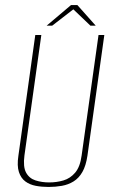

<svg xmlns="http://www.w3.org/2000/svg" viewBox="-20 -730 458 762"><path d="M173 12Q146 12 122 7.5Q98 3 80.5 -10Q63 -23 55 -47.5Q47 -72 53 -112L120 -591H144L77 -113Q71 -68 83.5 -45Q96 -22 121 -14Q146 -6 175 -6Q205 -6 232 -14Q259 -22 278.5 -45Q298 -68 304 -113L371 -591H394L327 -112Q321 -72 307 -47.5Q293 -23 272 -10Q251 3 225.5 7.5Q200 12 173 12ZM165 -628 262 -710H287L360 -628H339L271 -693L187 -628Z"/></svg>

Font: Alumni Sans Thin Thin
Style: Italic
Weight: 250
Italic angle: -8°
Version: Version 1.016